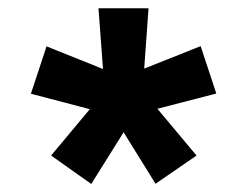

<svg xmlns="http://www.w3.org/2000/svg" viewBox="-20 -720 599 466"><path d="M201.5 -273.5 104 -342.5 198 -455 55 -492.5 93 -607.5 230 -552.5 219 -700H340.5L330 -553.5L467 -608L505 -493L362 -456L457 -342.5L357.5 -274L280 -399Z"/></svg>

Font: Geologica EX Med
Style: Regular
Weight: 500
Designer: Sindre Bremnes, Frode Helland
Foundry: Monokrom Skriftforlag AS
Version: Version 1.010;gftools[0.9.28]